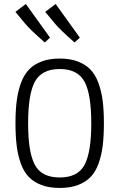

<svg xmlns="http://www.w3.org/2000/svg" viewBox="-20 -925 591 950"><path d="M375 -738.8 349.1 -714.8Q274.9 -779.8 252 -808.1L203.6 -866.2L255.4 -905.3ZM227.5 -738.8 201.7 -714.8Q127.4 -779.8 104.5 -808.1L56.2 -866.2L107.9 -905.3ZM494.1 -316.4Q494.1 -252.4 488.3 -204.6Q482.4 -156.7 467.8 -116Q453.1 -75.2 428.5 -49.6Q403.8 -23.9 365.7 -9.5Q327.6 4.9 275.4 4.9Q223.1 4.9 185.1 -9.5Q147 -23.9 122.3 -49.6Q97.7 -75.2 83 -116Q68.4 -156.7 62.5 -204.6Q56.6 -252.4 56.6 -316.4Q56.6 -379.9 63 -428Q69.3 -476.1 84.5 -516.4Q99.6 -556.6 124.5 -582Q149.4 -607.4 187.3 -621.3Q225.1 -635.3 275.4 -635.3Q325.7 -635.3 363.5 -621.3Q401.4 -607.4 426.3 -582Q451.2 -556.6 466.3 -516.4Q481.4 -476.1 487.8 -428Q494.1 -379.9 494.1 -316.4ZM431.6 -314.9Q431.6 -460 397.7 -521.7Q363.8 -583.5 275.4 -583.5Q187 -583.5 153.1 -521.7Q119.1 -460 119.1 -314.9Q119.1 -170.4 152.8 -108.6Q186.5 -46.9 275.4 -46.9Q364.3 -46.9 397.9 -108.6Q431.6 -170.4 431.6 -314.9Z"/></svg>

Font: Anaheim
Style: Regular
Weight: 400
Designer: vernon adams
Foundry: vernon adams
Version: Version 1.002; ttfautohint (v0.93.5-3d13) -l 8 -r 50 -G 200 